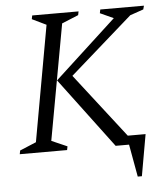

<svg xmlns="http://www.w3.org/2000/svg" viewBox="-51 -606 684 784"><g transform="rotate(-5 291.0 -213.5)"><path d="M10 0 13 -15 80 -43 165 -517 107 -545 110 -560H300L297 -545L229 -517L143 -43L207 -15L204 0ZM403 0 188 -287 441 -520 386 -545 389 -560H568L564 -545L509 -526L252 -300L456 -37H529L499 133H482L458 0Z"/></g></svg>

Font: Spectral SC Light
Style: Italic
Weight: 300
Italic angle: -10°
Designer: Jean-Baptiste Levee
Foundry: Production Type
Version: Version 2.001